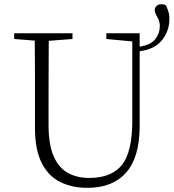

<svg xmlns="http://www.w3.org/2000/svg" viewBox="-20 -882 829 917"><path d="M647 -723.1V-659.2Q700.2 -667.5 721.7 -695.1Q743.2 -722.7 743.2 -756.8Q743.2 -775.9 737.1 -789.1Q731 -802.2 725.1 -812.7Q719.2 -823.2 719.2 -834Q719.2 -845.2 727.8 -853.5Q736.3 -861.8 750 -861.8Q755.9 -861.8 761.5 -860.8Q767.1 -859.9 772.9 -856Q778.3 -844.2 783.7 -828.1Q789.1 -812 789.1 -791Q789.1 -736.3 754.9 -691.7Q720.7 -647 647 -637.2V-277.8Q646.5 -130.4 582.3 -57.6Q518.1 15.1 397.9 15.1Q321.8 15.1 265.4 -13.9Q209 -43 178 -106Q147 -168.9 147 -271V-387.2Q147 -462.9 147 -538.3Q147 -613.8 146 -688L47.9 -695.8V-723.1H326.2V-695.8L212.9 -687Q212.4 -613.3 212.2 -538.3Q211.9 -463.4 211.9 -387.2V-286.1Q211.9 -192.4 235.8 -136.7Q259.8 -81.1 303.5 -56.6Q347.2 -32.2 405.8 -32.2Q512.7 -32.2 562.3 -94.2Q611.8 -156.2 611.8 -304.2V-684.1L487.8 -695.8V-723.1Z"/></svg>

Font: Source Han Serif CN ExtraLight
Style: Regular
Weight: 250
Designer: Ryoko NISHIZUKA  (kana & ideographs); Frank Grießhammer (Latin, Greek & Cyrillic); Wenlong ZHANG  (bopomofo); Sandoll Co
Foundry: Adobe Systems Incorporated
Version: Version 1.001;PS 1.001;hotconv 16.6.54;makeotf.lib2.5.65590